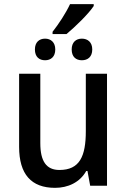

<svg xmlns="http://www.w3.org/2000/svg" viewBox="-20 -894 611 924"><path d="M233 -741V-730H300C343 -766 405 -826 431 -865V-874H317C297 -831 263 -779 233 -741ZM197 -604C224 -604 246 -620 246 -656C246 -691 224 -708 197 -708C169 -708 148 -691 148 -656C148 -620 169 -604 197 -604ZM374 -604C402 -604 424 -620 424 -656C424 -691 402 -708 374 -708C346 -708 325 -691 325 -656C325 -620 346 -604 374 -604ZM495 -539H393V-263C393 -141 363 -76 266 -76C203 -76 174 -118 174 -205V-539H72V-187C72 -56 130 10 245 10C307 10 364 -16 395 -71H401L414 0H495Z"/></svg>

Font: Noto Sans SemiCondensed Medium
Style: Regular
Weight: 500
Width: 4
Designer: Monotype Design Team
Foundry: Monotype Imaging Inc.
Version: Version 2.013